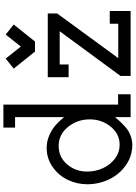

<svg xmlns="http://www.w3.org/2000/svg" viewBox="141 -910 779 1101"><g transform="rotate(-90 530.5 -359.5)"><path d="M745.1 -716.3 687.5 -670.4 785.2 -548.3H842.8L940.4 -670.4L882.8 -716.3L814 -629.4ZM711.4 -355.5H638.2V-475.1H1003.9V-421.4L747.6 -70.8H944.8V-119.6H1018.1V0H645.5V-58.1L901.9 -406.7H711.4ZM24.4 -249Q24.4 -308.6 50.3 -361.6Q76.2 -414.6 124.8 -448Q173.3 -481.4 232.9 -481.4Q271 -481.4 305.4 -466.1Q339.8 -450.7 362.3 -430.9Q384.8 -411.1 409.2 -381.8V-662.6H349.1V-729.5H481V-71.8H540.5V0H409.2V-88.9Q393.1 -70.3 384.8 -61Q376.5 -51.8 359.1 -35.6Q341.8 -19.5 327.6 -11.5Q313.5 -3.4 293.2 3.2Q272.9 9.8 252 9.8Q186.5 9.8 133.8 -27.1Q81.1 -64 52.7 -123Q24.4 -182.1 24.4 -249ZM251.5 -63Q313.5 -63 355 -114.5Q396.5 -166 396.5 -234.4Q396.5 -305.7 353 -359.1Q309.6 -412.6 243.7 -412.6Q180.2 -412.6 138.7 -364.3Q97.2 -315.9 97.2 -249.5Q97.2 -202.1 116.2 -159.7Q135.3 -117.2 171.1 -90.1Q207 -63 251.5 -63Z"/></g></svg>

Font: Eligible
Style: Regular
Weight: 500
Version: Version 1.1